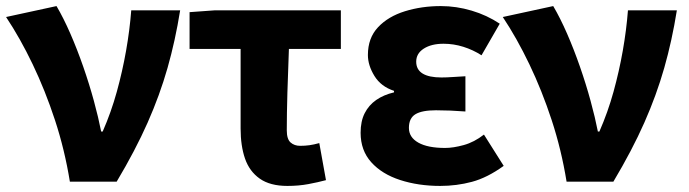

<svg xmlns="http://www.w3.org/2000/svg" viewBox="-21 -598 2267 632"><path d="M209 0Q192 -105 160 -202.5Q128 -300 86.5 -386.5Q45 -473 -1 -542L165 -578Q188 -539 210.5 -487.5Q233 -436 253 -378.5Q273 -321 288 -266Q303 -211 312 -165H317Q345 -229 363.5 -296Q382 -363 394 -431Q406 -499 411 -564H572Q556 -464 530.5 -374.5Q505 -285 465 -194.5Q425 -104 363 0Z M925 14Q868 14 834 -10Q800 -34 785.5 -76Q771 -118 771 -175V-437H603V-558L686 -564H1101V-437H930Q927 -363 925 -292.5Q923 -222 923 -169Q923 -140 935.5 -129Q948 -118 967 -118Q983 -118 997.5 -120Q1012 -122 1030 -127L1052 -5Q1026 2 994 8Q962 14 925 14Z M1428 14Q1356 14 1296 -5.5Q1236 -25 1201 -64Q1166 -103 1166 -161Q1166 -199 1179.5 -225.5Q1193 -252 1217.5 -269Q1242 -286 1276 -294V-299Q1233 -313 1211.5 -348Q1190 -383 1190 -417Q1190 -473 1223.5 -508.5Q1257 -544 1312 -561Q1367 -578 1430 -578Q1481 -578 1531.5 -563Q1582 -548 1624 -520L1564 -416Q1536 -434 1504 -444Q1472 -454 1439 -454Q1399 -454 1374 -438Q1349 -422 1349 -395Q1349 -369 1370 -356Q1391 -343 1432 -343Q1449 -343 1470 -344.5Q1491 -346 1511 -347V-231Q1486 -233 1461.5 -234Q1437 -235 1414 -235Q1368 -235 1346.5 -222Q1325 -209 1325 -177Q1325 -146 1356 -128.5Q1387 -111 1444 -111Q1471 -111 1505.5 -120.5Q1540 -130 1572 -155L1637 -52Q1583 -13 1532.5 0.5Q1482 14 1428 14Z M1844 0Q1827 -105 1795 -202.5Q1763 -300 1721.5 -386.5Q1680 -473 1634 -542L1800 -578Q1823 -539 1845.5 -487.5Q1868 -436 1888 -378.5Q1908 -321 1923 -266Q1938 -211 1947 -165H1952Q1980 -229 1998.5 -296Q2017 -363 2029 -431Q2041 -499 2046 -564H2207Q2191 -464 2165.5 -374.5Q2140 -285 2100 -194.5Q2060 -104 1998 0Z"/></svg>

Font: Noto Sans SC ExtraBold
Style: Regular
Weight: 800
Designer: Ryoko NISHIZUKA 西塚涼子 (kana, bopomofo & ideographs); Paul D. Hunt (Latin, Greek & Cyrillic); Sandoll Communications 산돌커뮤니
Foundry: Adobe
Version: Version 2.004-H2;hotconv 1.0.118;makeotfexe 2.5.65603